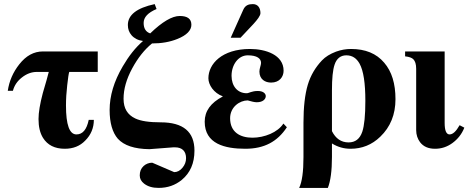

<svg xmlns="http://www.w3.org/2000/svg" viewBox="-20 -712 2308 937"><path d="M457 -361V-461H190C145 -461 107 -440 74 -398C44 -360 25 -317 18 -269H43C50 -295 64 -316 87 -334C110 -352 134 -361 160 -361H218C216 -352 212 -338 207 -320C198 -290 192 -270 189 -258C175 -205 168 -163 168 -131C168 -94 175 -63 190 -39C212 -4 247 14 296 14C337 14 370 1 396 -26C424 -54 438 -88 438 -127H413C403 -79 383 -56 353 -56C319 -56 302 -103 302 -197C302 -229 304 -261 308 -296C312 -331 315 -353 318 -361Z M735 -692C647 -673 604 -639 604 -590C604 -570 610 -554 622 -540C635 -525 654 -515 678 -512C641 -480 608 -438 579 -388C536 -315 515 -244 515 -175C515 -112 529 -65 555 -35C585 -2 636 15 709 16L826 7H834C870 7 888 27 888 60C888 77 882 93 871 106C859 121 845 128 830 128L723 82C707 82 692 88 681 98C668 110 662 125 662 144C662 160 669 173 683 184C701 198 724 205 754 205C798 205 835 192 867 166C908 132 929 85 929 23C929 -69 874 -115 764 -115C709 -115 667 -121 640 -134C602 -152 583 -183 583 -230C583 -277 597 -326 625 -378C653 -430 686 -471 722 -500C768 -500 809 -507 846 -522C891 -540 914 -564 914 -591C914 -620 895 -634 857 -634C820 -634 772 -606 713 -549C692 -556 681 -573 681 -600C681 -628 702 -650 744 -668Z M1363 -109C1336 -66 1270 -40 1212 -40C1152 -40 1103 -67 1103 -135C1103 -190 1150 -222 1189 -222C1206 -217 1222 -213 1233 -213C1264 -213 1277 -229 1277 -243C1277 -255 1265 -268 1238 -268C1208 -268 1195 -257 1184 -257C1139 -257 1110 -292 1110 -342C1110 -396 1143 -442 1189 -442C1235 -442 1254 -426 1254 -405C1254 -394 1246 -378 1246 -363C1246 -324 1275 -309 1303 -309C1344 -309 1364 -337 1364 -367C1364 -444 1277 -473 1200 -473C1063 -473 997 -400 997 -330C997 -298 1023 -258 1067 -242V-241C1008 -210 979 -170 979 -118C979 -10 1077 14 1177 14C1270 14 1334 -21 1380 -91ZM1106 -528H1154L1217 -595C1236 -616 1251 -635 1251 -648C1251 -674 1238 -692 1214 -692C1194 -692 1177 -687 1167 -664Z M1600 -271C1600 -329 1604 -371 1613 -397C1623 -427 1643 -442 1670 -442C1699 -442 1720 -428 1735 -401C1754 -366 1763 -306 1763 -220C1763 -149 1758 -99 1748 -69C1736 -34 1714 -17 1681 -17C1645 -17 1618 -36 1600 -72ZM1461 55C1461 126 1454 176 1440 205H1580C1593 172 1600 122 1600 54V-12C1629 6 1659 14 1691 14C1746 14 1795 -5 1836 -45C1885 -92 1910 -153 1910 -228C1910 -304 1892 -363 1855 -406C1817 -451 1763 -473 1693 -473C1669 -473 1645 -469 1620 -460C1591 -449 1568 -435 1551 -417C1520 -384 1496 -345 1482 -298C1468 -251 1461 -189 1461 -113ZM1691 14C1691 14 1691 14 1691 14H1690C1690 14 1690 14 1691 14Z M2223 -101C2206 -71 2190 -56 2174 -56C2158 -56 2150 -75 2150 -112V-461H1957V-437C1977 -435 1990 -430 1997 -423C2006 -414 2011 -399 2011 -376V-77C2011 -54 2018 -34 2030 -18C2046 3 2070 14 2103 14C2134 14 2162 5 2188 -14C2214 -33 2234 -58 2246 -89Z"/></svg>

Font: XITS Math
Style: Bold
Weight: 700
Designer: MicroPress Inc., with final additions and corrections provided by Coen Hoffman, Elsevier (retired)
Version: Version 1.302